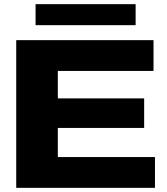

<svg xmlns="http://www.w3.org/2000/svg" viewBox="-20 -903 803 923"><path d="M58 0V-710H718V-562H258V-430H673V-288H258V-148H725V0ZM151 -782V-883H632V-782Z"/></svg>

Font: Special Gothic Expanded One
Style: Regular
Weight: 400
Designer: Alistair McCready
Foundry: Monolith
Version: Version 1.010; ttfautohint (v1.8.4.7-5d5b)